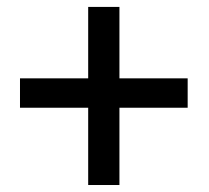

<svg xmlns="http://www.w3.org/2000/svg" viewBox="-20 -609 607 558"><path d="M327.1 -381.3H525.4V-295.9H327.1V-71.3H236.3V-295.9H38.1V-381.3H236.3V-588.9H327.1Z"/></svg>

Font: Roboto-o
Style: o-Regular
Weight: 400
Designer: Google
Version: Version 2.134; 2016; ttfautohint (v1.6)